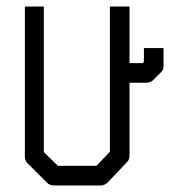

<svg xmlns="http://www.w3.org/2000/svg" viewBox="-20 -617 580 587"><path d="M420 -470H480V-416Q480 -402 471 -395L449 -373Q440 -364 428 -364H376V-141Q376 -129 368 -121L310 -60Q300 -50 288 -50H144Q132 -50 123 -59L64 -118Q56 -126 56 -139V-597H114V-152L157 -110H275L316 -153V-597H376V-424H416L420 -428Z"/></svg>

Font: 3270 Nerd Font
Style: Regular
Weight: 400
Monospace: yes
Version: Version 3.0.1;Nerd Fonts 3.3.0